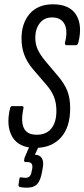

<svg xmlns="http://www.w3.org/2000/svg" viewBox="-20 -681 392 892"><path d="M145 6Q67 6 37 -45.5Q7 -97 27 -179Q30 -188 36 -188H82Q91 -188 89 -179Q76 -118 90.5 -86.5Q105 -55 151 -55Q195 -55 218.5 -84Q242 -113 242 -166Q242 -204 230 -233Q218 -262 192 -291L131 -362Q106 -392 93 -426Q80 -460 80 -502Q80 -573 118 -617Q156 -661 226 -661Q303 -661 333.5 -612.5Q364 -564 344 -483Q340 -471 334 -471H288Q281 -471 282 -483Q296 -539 279.5 -569.5Q263 -600 222 -600Q185 -600 164.5 -573Q144 -546 144 -507Q144 -475 155.5 -450.5Q167 -426 191 -397L245 -333Q279 -294 292.5 -259.5Q306 -225 306 -178Q306 -89 262.5 -41.5Q219 6 145 6ZM105 191Q88 191 73 188Q65 186 66 177L70 150Q71 141 79 143Q84 144 89.5 144.5Q95 145 99 145Q123 145 127 115L130 101Q134 72 108 72H100Q91 72 92 63Q93 52 97 45L125 -20Q129 -29 135 -29H162Q173 -29 168 -18L142 38H143Q164 38 174 53.5Q184 69 179 97L175 119Q168 158 152.5 174.5Q137 191 105 191Z"/></svg>

Font: Sofia Sans Extra Condensed
Style: Italic
Weight: 400
Italic angle: -9°
Designer: Botio Nikoltchev, Ani Petrova
Foundry: lettersoup
Version: Version 4.101; ttfautohint (v1.8.4.7-5d5b)